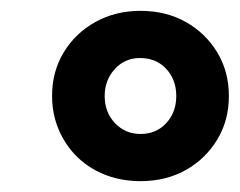

<svg xmlns="http://www.w3.org/2000/svg" viewBox="-20 -735 442 354"><path d="M239 -401Q193 -401 156 -421Q119 -441 97.5 -477.5Q76 -514 76 -558Q76 -603 97.5 -638.5Q119 -674 156 -694.5Q193 -715 239 -715Q286 -715 322.5 -694.5Q359 -674 380.5 -638.5Q402 -603 402 -558Q402 -513 380.5 -477.5Q359 -442 322.5 -421.5Q286 -401 239 -401ZM239 -488Q268 -488 286.5 -508Q305 -528 305 -558Q305 -588 286.5 -608Q268 -628 238 -628Q210 -628 191.5 -607.5Q173 -587 173 -558Q173 -528 192 -508Q211 -488 239 -488Z"/></svg>

Font: Nunito Sans 10pt SemiCondensed Black
Style: Italic
Weight: 900
Width: 4
Italic angle: -9°
Designer: Vernon Adams
Foundry: Vernon Adams
Version: Version 3.101;gftools[0.9.27]